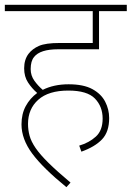

<svg xmlns="http://www.w3.org/2000/svg" viewBox="-20 -642 545 795"><path d="M308 -39Q349 -51 377 -76.5Q405 -102 405 -151Q405 -201 373 -234Q341 -267 263 -267Q181 -267 138.5 -229Q96 -191 96 -129Q96 -104 102.5 -80Q109 -56 127.5 -29Q146 -2 181 32.5Q216 67 272 114L255 133Q158 54 113.5 -6Q69 -66 69 -127Q69 -170 86.5 -202.5Q104 -235 134 -257Q112 -276 96 -300.5Q80 -325 80 -359Q80 -395 98 -419Q114 -440 141.5 -452Q169 -464 227 -464H364V-596H0V-622H505V-596H390V-438H221Q146 -438 121 -406Q107 -389 107 -356Q107 -329 122.5 -307.5Q138 -286 157 -270Q203 -293 264 -293Q326 -293 362.5 -273Q399 -253 415.5 -221Q432 -189 432 -153Q432 -96 402.5 -65Q373 -34 317 -14Z"/></svg>

Font: Noto Sans Thin
Style: Italic
Weight: 100
Italic angle: -12°
Designer: Monotype Design Team
Foundry: Monotype Imaging Inc.
Version: Version 2.013; ttfautohint (v1.8.4.7-5d5b)